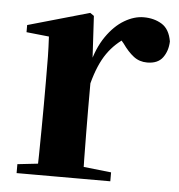

<svg xmlns="http://www.w3.org/2000/svg" viewBox="-45 -600 600 643"><g transform="rotate(5 255.0 -278.5)"><path d="M34 0V-30L141 -42H239L349 -30V0ZM102 0Q103 -26 103.5 -68Q104 -110 104.5 -156Q105 -202 105 -236V-316Q105 -366 104.5 -397.5Q104 -429 102 -465L26 -473V-497L233 -556L246 -547L254 -404V-403V-236Q254 -202 254.5 -156Q255 -110 255.5 -68Q256 -26 257 0ZM254 -321 218 -383H247Q261 -440 288 -479Q315 -518 348 -537.5Q381 -557 413 -557Q448 -557 474 -541Q500 -525 507 -484Q506 -452 489.5 -429.5Q473 -407 437 -407Q411 -407 391.5 -422Q372 -437 353 -464L330 -491L364 -485Q324 -461 297.5 -423Q271 -385 254 -321Z"/></g></svg>

Font: Noto Serif SC ExtraLight ExtraBold
Style: Regular
Weight: 800
Version: Version 2.002-H1;hotconv 1.1.0;makeotfexe 2.6.0